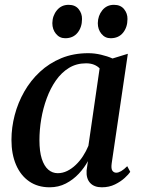

<svg xmlns="http://www.w3.org/2000/svg" viewBox="-20 -766 587 796"><path d="M443 -88.5Q440 -66.5 446 -58.2Q452 -50 462 -50Q471 -50 482.2 -56.5Q493.5 -63 507.5 -77L520 -53.5Q513.5 -43.5 497.2 -28.5Q481 -13.5 456.8 -1.5Q432.5 10.5 402 10.5Q370.5 10.5 353.8 -7.5Q337 -25.5 339 -59L344.5 -98Q330 -71 306.8 -46Q283.5 -21 253 -5.2Q222.5 10.5 186 10.5Q136.5 10.5 101 -14Q65.5 -38.5 46.5 -82.8Q27.5 -127 27.5 -186Q27.5 -237.5 41 -289Q54.5 -340.5 80.8 -386.5Q107 -432.5 145.5 -468.2Q184 -504 234.2 -524.8Q284.5 -545.5 346 -545.5Q372 -545.5 398.8 -539.2Q425.5 -533 446.5 -523.5L510 -543ZM393 -482.5Q384 -492 369.8 -497.8Q355.5 -503.5 337 -503.5Q297 -503.5 266 -484.5Q235 -465.5 212 -432.8Q189 -400 173.8 -358.5Q158.5 -317 151 -272.5Q143.5 -228 143.5 -185Q143.5 -138 153.2 -107.8Q163 -77.5 180 -62.8Q197 -48 219.5 -48Q239.5 -48 258.5 -57.2Q277.5 -66.5 294.2 -82.5Q311 -98.5 324.2 -119Q337.5 -139.5 346.5 -161.5ZM250.5 -607.5Q227 -607.5 212 -625.8Q197 -644 197 -670Q197.5 -701 216 -723.5Q234.5 -746 264.5 -746Q292 -746 306.2 -728Q320.5 -710 320 -687Q320 -653 301.5 -630.2Q283 -607.5 250.5 -607.5ZM438.5 -607.5Q415.5 -607.5 400.5 -625.8Q385.5 -644 385.5 -670Q386 -701 404.2 -723.5Q422.5 -746 452.5 -746Q480 -746 494.5 -728Q509 -710 508.5 -687Q508.5 -653 490 -630.2Q471.5 -607.5 438.5 -607.5Z"/></svg>

Font: Merriweather 72pt Medium
Style: Italic
Weight: 500
Italic angle: -7.8°
Version: Version 2.101